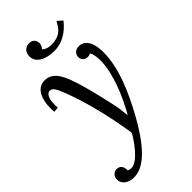

<svg xmlns="http://www.w3.org/2000/svg" viewBox="-318 -799 1138 1138"><g transform="rotate(-45 251.0 -230.5)"><path d="M399.9 -710.4C388.2 -690.4 375 -668 359.9 -655.8C338.4 -639.2 312.5 -631.3 279.8 -631.3C251.5 -631.3 234.9 -637.7 220.2 -651.9C230.5 -663.1 234.9 -677.2 235.8 -687.5C236.3 -705.6 226.1 -732.9 190.4 -731.9C165 -731.4 140.6 -716.8 137.7 -681.2C132.3 -622.1 194.8 -592.8 265.6 -592.8C324.7 -592.8 382.3 -621.6 430.7 -682.6ZM302.7 -19C298.3 -61 294.9 -88.9 287.6 -121.1C266.6 -213.9 243.7 -317.4 213.9 -398.4C195.8 -446.8 168 -511.2 100.6 -511.2C18.6 -511.2 2.9 -409.7 9.8 -338.4L42 -341.8C35.6 -403.3 50.8 -442.9 75.7 -446.3C101.6 -449.2 114.7 -417.5 125 -394.5C180.7 -259.8 223.6 -79.6 246.6 74.7C225.6 111.3 152.3 224.1 94.2 220.7C86.4 220.7 79.6 218.3 71.8 214.4C73.2 181.2 57.1 162.1 29.3 162.1C11.2 162.1 -12.2 178.2 -12.2 208C-12.2 243.2 18.1 268.6 64 271C147.9 273.9 232.9 198.2 333 17.1C400.9 -106.9 465.8 -250 465.8 -383.3C465.8 -446.3 446.8 -511.2 385.7 -511.2C361.8 -511.2 339.4 -495.6 339.4 -467.3C339.4 -446.3 355.5 -427.7 379.4 -427.7C389.2 -427.7 397.9 -430.2 403.8 -434.1C411.6 -422.9 418.9 -396 418.9 -363.3C418.9 -253.9 360.8 -117.2 304.7 -19Z"/></g></svg>

Font: Lora Italic
Style: Regular
Weight: 400
Italic angle: -3°
Designer: Olga Karpushina, Alexei Vanyashin
Foundry: Cyreal
Version: Version 1.011;PS 001.011;hotconv 1.0.70;makeotf.lib2.5.58329